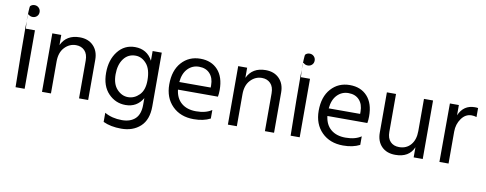

<svg xmlns="http://www.w3.org/2000/svg" viewBox="-72 -1082 4147 1638"><g transform="rotate(10 2001.5 -263.0)"><path d="M77.1 0H155.8V-506.8H77.1ZM77.1 0H155.8V-506.8H77.1Q64.9 -644 79.6 -629.6Q94.2 -615.2 116.2 -615.2Q138.2 -615.2 153.1 -629.6Q168 -644 168 -666Q168 -688 153.1 -702.9Q138.2 -717.8 116.2 -717.8Q94.2 -717.8 79.6 -702.9Q64.9 -688 77.1 0Z M383.8 -506.8H306.2V0H383.8V-276.9Q383.8 -355 425.3 -398.9Q466.8 -442.9 523.9 -442.9Q569.8 -442.9 598.4 -413.6Q627 -384.3 627 -328.1V0H706.1V-349.1Q706.1 -423.8 662.1 -469Q618.2 -514.2 543.9 -514.2Q428.7 -514.2 383.8 -418.9Z M1035.6 -83Q982.4 -83 940.4 -127.4Q898.4 -171.9 898.4 -256.8Q898.4 -339.8 936.5 -391.4Q974.6 -442.9 1039.6 -442.9Q1093.3 -442.9 1134.3 -396Q1175.3 -349.1 1175.3 -252Q1175.3 -168 1133.1 -125.5Q1090.8 -83 1035.6 -83ZM1175.3 -506.8V-422.9Q1126.5 -514.2 1022.5 -514.2Q930.7 -514.2 873.5 -440.9Q816.4 -367.7 816.4 -254.9Q816.4 -141.1 877.9 -77.1Q939.5 -13.2 1026.4 -13.2Q1125.5 -13.2 1175.3 -99.1V-42Q1175.3 41 1133.5 80.1Q1091.8 119.1 1018.6 119.1Q932.6 119.1 868.7 82V161.1Q933.6 191.9 1025.4 191.9Q1126.5 191.9 1190.4 133.5Q1254.4 75.2 1254.4 -41V-506.8Z M1717.3 -286.1H1445.3Q1452.1 -361.8 1492.2 -402.8Q1532.2 -443.8 1589.4 -443.8Q1649.4 -443.8 1683.3 -406.5Q1717.3 -369.1 1717.3 -306.2ZM1764.2 -100.1Q1713.4 -64.9 1628.4 -64.9Q1550.3 -64.9 1502.2 -105Q1454.1 -145 1445.3 -220.2H1791.5Q1796.4 -246.6 1796.4 -278.8Q1796.4 -391.1 1740.5 -452.1Q1684.6 -513.2 1589.4 -513.2Q1490.2 -513.2 1427.2 -443.1Q1364.3 -373 1364.3 -252Q1364.3 -136.2 1434.6 -65.7Q1504.9 4.9 1620.1 4.9Q1705.1 4.9 1764.2 -25.9Z M1994.1 -506.8H1916.5V0H1994.1V-276.9Q1994.1 -355 2035.6 -398.9Q2077.1 -442.9 2134.3 -442.9Q2180.2 -442.9 2208.7 -413.6Q2237.3 -384.3 2237.3 -328.1V0H2316.4V-349.1Q2316.4 -423.8 2272.5 -469Q2228.5 -514.2 2154.3 -514.2Q2039.1 -514.2 1994.1 -418.9Z M2460 0H2538.6V-506.8H2460ZM2460 0H2538.6V-506.8H2460Q2447.8 -644 2462.4 -629.6Q2477.1 -615.2 2499 -615.2Q2521 -615.2 2535.9 -629.6Q2550.8 -644 2550.8 -666Q2550.8 -688 2535.9 -702.9Q2521 -717.8 2499 -717.8Q2477.1 -717.8 2462.4 -702.9Q2447.8 -688 2460 0Z M3011.7 -286.1H2739.7Q2746.6 -361.8 2786.6 -402.8Q2826.7 -443.8 2883.8 -443.8Q2943.8 -443.8 2977.8 -406.5Q3011.7 -369.1 3011.7 -306.2ZM3058.6 -100.1Q3007.8 -64.9 2922.9 -64.9Q2844.7 -64.9 2796.6 -105Q2748.5 -145 2739.7 -220.2H3085.9Q3090.8 -246.6 3090.8 -278.8Q3090.8 -391.1 3034.9 -452.1Q2979 -513.2 2883.8 -513.2Q2784.7 -513.2 2721.7 -443.1Q2658.7 -373 2658.7 -252Q2658.7 -136.2 2729 -65.7Q2799.3 4.9 2914.6 4.9Q2999.5 4.9 3058.6 -25.9Z M3525.9 -506.8V-228Q3525.9 -152.8 3488.3 -108.9Q3450.7 -64.9 3387.7 -64.9Q3339.8 -64.9 3311.8 -94Q3283.7 -123 3283.7 -178.2V-506.8H3204.6V-158.2Q3204.6 -83 3248 -38.6Q3291.5 5.9 3366.7 5.9Q3485.8 6.3 3525.9 -87.9V0H3604.5V-506.8Z M3828.1 -506.8H3750.5L3749 0H3828.1V-276.9Q3828.1 -340.8 3863 -389.9Q3897.9 -439 3951.2 -439Q3973.1 -439 3994.1 -432.1V-509.8Q3984.4 -512.2 3966.3 -512.2Q3868.2 -512.2 3828.1 -418Z"/></g></svg>

Font: FAU Chimera
Style: Regular
Weight: 400
Version: Version 1.002;hotconv 1.0.117;makeotfexe 2.5.65602